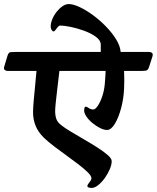

<svg xmlns="http://www.w3.org/2000/svg" viewBox="-86 -862 774 947"><path d="M-65 -534 -49 -587Q-44 -604 -33 -605Q-22 -606 0 -606H411Q411 -614 411 -624.5Q411 -635 411 -642Q411 -663 387 -680.5Q363 -698 328.5 -710.5Q294 -723 261.5 -729.5Q229 -736 212 -736Q205 -736 199 -729Q193 -722 188 -714.5Q183 -707 178 -707Q173 -707 168.5 -714.5Q164 -722 164 -731Q164 -748 172 -767.5Q180 -787 193.5 -804Q207 -821 222.5 -831.5Q238 -842 253 -842Q275 -842 307 -827Q339 -812 373 -787Q407 -762 437 -731Q467 -700 487 -667.5Q507 -635 509 -606H645Q673 -606 666 -584L649 -531Q644 -515 633 -513.5Q622 -512 600 -512H526Q528 -464 526 -425Q524 -376 511.5 -329Q499 -282 480.5 -251.5Q462 -221 442 -221Q426 -221 406.5 -231Q387 -241 369 -256Q351 -271 340 -287.5Q329 -304 329 -317Q329 -325 331 -330.5Q333 -336 337 -336Q342 -336 352 -329Q362 -322 374 -322Q384 -322 396 -339.5Q408 -357 418 -386Q428 -415 431 -449Q433 -468 433.5 -483.5Q434 -499 435 -512H207Q202 -469 197 -427.5Q192 -386 189 -356Q186 -326 186 -315Q186 -292 192 -275Q198 -258 217 -244Q233 -231 263 -213Q293 -195 327.5 -175Q362 -155 393.5 -135Q425 -115 445 -97.5Q465 -80 465 -67Q465 -50 455.5 -27.5Q446 -5 431 16Q416 37 398.5 51Q381 65 366 65Q359 65 352 63Q345 61 345 56Q345 49 355 37Q365 25 365 17Q365 6 347.5 -11.5Q330 -29 302 -50.5Q274 -72 242 -95Q210 -118 180.5 -140.5Q151 -163 130 -183Q101 -212 89 -243Q77 -274 77 -308Q77 -328 80 -362.5Q83 -397 87 -437Q91 -477 94 -512H-44Q-72 -512 -65 -534Z"/></svg>

Font: Alkatra
Style: Regular
Weight: 400
Designer: Suman Bhandary
Version: Version 1.100;gftools[0.9.22]